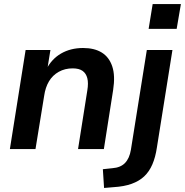

<svg xmlns="http://www.w3.org/2000/svg" viewBox="-20 -739 917 952"><path d="M29 0 107 -491H230L214 -392H208Q235 -446 282.5 -473.5Q330 -501 392 -501Q448 -501 484.5 -478.5Q521 -456 536.5 -410Q552 -364 541 -293L495 0H367L413 -291Q419 -327 413 -351Q407 -375 389.5 -387.5Q372 -400 340 -400Q302 -400 271.5 -383Q241 -366 223 -336Q205 -306 199 -264L156 0ZM717 -596 737 -719H877L856 -596ZM496 193 490 100 537 95Q578 92 600 69Q622 46 629 4L708 -491H835L758 -8Q751 40 735.5 76Q720 112 695 135.5Q670 159 632.5 172.5Q595 186 543 189Z"/></svg>

Font: Nunito Sans 11pt
Style: Bold Italic
Weight: 700
Italic angle: -9°
Version: Version 3.101;gftools[0.9.27]